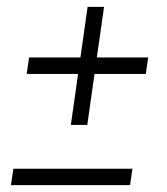

<svg xmlns="http://www.w3.org/2000/svg" viewBox="-20 -542 488 561"><path d="M65 -374H413L406 -326H58ZM236 -522H284L235 -177H187ZM19 -49H367L360 -1H12Z"/></svg>

Font: Pathway Extreme Condensed Thin
Style: Italic
Weight: 250
Width: 3
Italic angle: -8°
Version: Version 1.001;gftools[0.9.26]